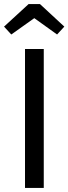

<svg xmlns="http://www.w3.org/2000/svg" viewBox="-39 -932 339 952"><path d="M178 0H85V-689H178ZM-19 -800 103 -912H159L280 -800L244 -761L131 -842L17 -761Z"/></svg>

Font: Fira Sans Condensed
Style: Regular
Weight: 400
Width: 3
Designer: bBox Type GmbH & Carrois Corporate GbR & Edenspiekermann AG
Foundry: bBox Type GmbH & Carrois Corporate GbR & Edenspiekermann AG
Version: Version 4.301